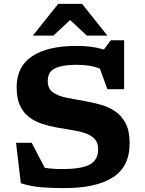

<svg xmlns="http://www.w3.org/2000/svg" viewBox="-20 -955 744 987"><path d="M646.5 -218.5Q646.5 -98.5 560.2 -43.2Q474 12 310 12Q245 12 192.5 7.8Q140 3.5 87 -13L62.5 -221H143L210 -92.5Q247.5 -86 299 -86Q401 -86 442.8 -109.8Q484.5 -133.5 484.5 -187.5Q484.5 -221.5 466.5 -240.8Q448.5 -260 418.5 -270.2Q388.5 -280.5 351 -286.2Q313.5 -292 274.5 -299Q235.5 -306 198.2 -317.8Q161 -329.5 131 -351.8Q101 -374 83.2 -411.5Q65.5 -449 65.5 -507Q65.5 -613.5 145.8 -666.2Q226 -719 372.5 -719Q411.5 -719 445.8 -714.8Q480 -710.5 514 -700.5L549.5 -748H618V-496.5H532L493.5 -602Q468.5 -612.5 438.5 -617.2Q408.5 -622 372 -622Q302.5 -622 264 -604.2Q225.5 -586.5 225.5 -539Q225.5 -500 251.2 -481Q277 -462 320.5 -453Q364 -444 416 -435.5Q455 -428.5 495.5 -417.5Q536 -406.5 570.2 -384Q604.5 -361.5 625.5 -321.8Q646.5 -282 646.5 -218.5ZM426.5 -772 340.5 -852 254.5 -772H149L279 -935H402L532 -772Z"/></svg>

Font: Newsreader Caption SemiBold
Style: Regular
Weight: 600
Designer: Hugues Gentile
Foundry: Production Type
Version: Version 1.001